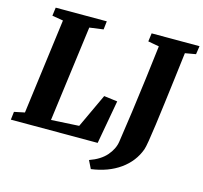

<svg xmlns="http://www.w3.org/2000/svg" viewBox="-125 -883 1262 1191"><g transform="rotate(15 506.0 -287.5)"><path d="M-0.5 0 5.5 -51.5 72.5 -65.5 152.5 -677.5 81.5 -689.5 88.5 -743H416.5L410.5 -689.5L321.5 -677.5L240.5 -62.5L419 -72.5L521 -291L607.5 -280L557 0ZM558 168 532.5 116.5Q602.5 92 639.8 49.2Q677 6.5 684.5 -42Q699 -136.5 713.5 -243Q728 -349.5 742 -460Q756 -570.5 768.5 -676.5L697.5 -689.5L704.5 -743H1012L1004 -689.5L935.5 -677.5Q925.5 -595 915 -510Q904.5 -425 894.5 -346.2Q884.5 -267.5 875.8 -202.8Q867 -138 859.8 -94.5Q852.5 -51 847.5 -37Q817.5 46 742 99.8Q666.5 153.5 558 168Z"/></g></svg>

Font: Merriweather Black
Style: Italic
Weight: 900
Italic angle: -7.8°
Designer: Eben Sorkin
Foundry: Eben Sorkin
Version: Version 2.200;gftools[0.9.31]